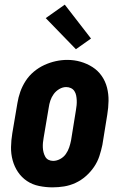

<svg xmlns="http://www.w3.org/2000/svg" viewBox="-20 -799 540 827"><path d="M206 8Q177 8 148 2Q119 -4 96 -19.5Q73 -35 57.5 -58Q42 -81 34.5 -108.5Q27 -136 27.5 -165.5Q28 -195 33 -225L55 -355Q59 -380 67.5 -404Q76 -428 90.5 -450.5Q105 -473 126 -490.5Q147 -508 171 -519Q195 -530 220 -535.5Q245 -541 270 -541Q300 -541 327.5 -533Q355 -525 378.5 -510Q402 -495 418 -472Q434 -449 441 -421.5Q448 -394 447.5 -364.5Q447 -335 442 -305L421 -175Q416 -151 408 -126.5Q400 -102 385 -80Q370 -58 349.5 -40Q329 -22 305 -11Q281 0 256 4Q231 8 206 8ZM209 -106Q224 -106 239 -114Q254 -122 263.5 -135.5Q273 -149 278 -164Q283 -179 286 -194L307 -324Q309 -335 310 -346Q311 -357 310.5 -367.5Q310 -378 308 -388Q306 -398 300.5 -406.5Q295 -415 285.5 -419.5Q276 -424 265 -424Q250 -424 235.5 -415.5Q221 -407 211.5 -394Q202 -381 197 -366Q192 -351 190 -336L168 -206Q166 -195 165 -184.5Q164 -174 164.5 -163.5Q165 -153 167.5 -143Q170 -133 175 -124Q180 -115 189 -110.5Q198 -106 209 -106ZM307 -587 177 -721 259 -779 372 -633Z"/></svg>

Font: Iosevka Curly Slab HvObl
Style: Regular
Weight: 900
Italic angle: -9°
Monospace: yes
Designer: Belleve Invis
Foundry: Belleve Invis
Version: Version 11.1.0; ttfautohint (v1.8.3)